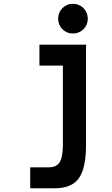

<svg xmlns="http://www.w3.org/2000/svg" viewBox="-20 -730 590 1008"><path d="M440.9 -631.8Q440.9 -615.7 435.1 -601.6Q429.2 -587.4 418.7 -576.9Q408.2 -566.4 393.8 -560.3Q379.4 -554.2 362.8 -554.2Q346.2 -554.2 332 -560.3Q317.9 -566.4 307.4 -576.9Q296.9 -587.4 291 -601.6Q285.2 -615.7 285.2 -631.8Q285.2 -647.9 291 -662.1Q296.9 -676.3 307.4 -687Q317.9 -697.8 332 -703.9Q346.2 -710 362.8 -710Q379.4 -710 393.8 -703.9Q408.2 -697.8 418.7 -687Q429.2 -676.3 435.1 -662.1Q440.9 -647.9 440.9 -631.8ZM431.6 30.3Q431.6 153.3 394 205.8Q356.4 258.3 269.5 258.3H138.7V148.4H235.8Q276.4 148.4 293.2 121.6Q310.1 94.7 310.1 30.3V-385.7H187V-495.6H431.6Z"/></svg>

Font: Code New Roman
Style: Bold
Weight: 700
Monospace: yes
Designer: Sam Radian
Foundry: Code New Roman
Version: Version 1.508 October 19, 2014